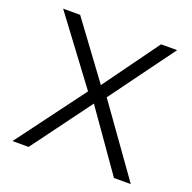

<svg xmlns="http://www.w3.org/2000/svg" viewBox="-123 -810 930 932"><g transform="rotate(20 342.5 -344.0)"><path d="M561 0H648L394 -356L637 -688H554L347 -402L136 -688H48L299 -352L37 0H120L346 -306Z"/></g></svg>

Font: MV Cash Light
Style: Regular
Weight: 300
Designer: Rodrigo Fuenzalida
Foundry: fragTYPE
Version: Version 1.100;Glyphs 3.1.2 (3151)